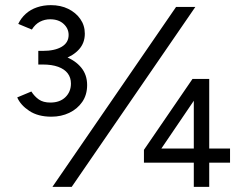

<svg xmlns="http://www.w3.org/2000/svg" viewBox="-20 -727 936 747"><path d="M180 -273Q128 -273 94 -295.5Q60 -318 47 -348L102 -371Q114 -352 131 -340Q148 -328 176 -328Q213 -328 234.5 -349Q256 -370 256 -402Q256 -425 243.5 -441.5Q231 -458 206.5 -467Q182 -476 146 -476H129V-522H144Q194 -522 233.5 -507Q273 -492 296 -464Q319 -436 319 -396Q319 -358 300 -330.5Q281 -303 249.5 -288Q218 -273 180 -273ZM129 -484V-529H146Q193 -529 220 -545Q247 -561 247 -591Q247 -616 227.5 -634Q208 -652 175 -652Q154 -652 135.5 -642.5Q117 -633 104 -612L51 -634Q62 -657 80.5 -673.5Q99 -690 124 -698.5Q149 -707 178 -707Q216 -707 245.5 -692.5Q275 -678 292.5 -653Q310 -628 310 -596Q310 -560 287.5 -535Q265 -510 227 -497Q189 -484 144 -484ZM184 0 665 -700H740L259 0ZM586 -117 540 -144 729 -420 768 -385ZM540 -94V-144L578 -149H875V-94ZM734 0V-383L729 -420H794V0Z"/></svg>

Font: Figtree Light Light
Style: Regular
Weight: 300
Version: Version 2.001;gftools[0.9.30]